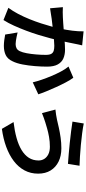

<svg xmlns="http://www.w3.org/2000/svg" viewBox="545 -1392 910 2040"><g transform="rotate(90 1000.0 -372.0)"><path d="M462 -790Q457 -771 452.5 -748.5Q448 -726 444 -707Q440 -685 434 -657.5Q428 -630 422.5 -602.5Q417 -575 411 -549Q401 -506 386 -449Q371 -392 351 -326.5Q331 -261 306 -195Q281 -129 253 -66.5Q225 -4 193 46L63 -6Q98 -53 128.5 -111.5Q159 -170 184 -232Q209 -294 228.5 -354Q248 -414 262 -466Q276 -518 284 -555Q298 -623 306 -686Q314 -749 313 -805ZM806 -696Q830 -664 855.5 -615.5Q881 -567 905.5 -513Q930 -459 950.5 -409Q971 -359 982 -324L855 -265Q845 -307 827.5 -358.5Q810 -410 787.5 -463.5Q765 -517 739.5 -565Q714 -613 687 -645ZM56 -585Q83 -583 109 -583.5Q135 -584 163 -585Q187 -586 222.5 -588.5Q258 -591 297.5 -594Q337 -597 377 -600.5Q417 -604 451 -606Q485 -608 507 -608Q560 -608 600.5 -590.5Q641 -573 664.5 -531Q688 -489 688 -417Q688 -358 682.5 -289Q677 -220 665 -157Q653 -94 631 -50Q607 2 565.5 22Q524 42 467 42Q438 42 405.5 37.5Q373 33 347 28L325 -104Q345 -99 368.5 -94Q392 -89 413.5 -86Q435 -83 448 -83Q473 -83 492 -92.5Q511 -102 523 -126Q537 -155 545.5 -201Q554 -247 558.5 -300.5Q563 -354 563 -403Q563 -443 552 -462Q541 -481 519.5 -487.5Q498 -494 466 -494Q444 -494 404.5 -490.5Q365 -487 321 -482.5Q277 -478 238.5 -473Q200 -468 179 -466Q158 -462 124.5 -457.5Q91 -453 68 -449Z M1685 -327Q1685 -360 1668.5 -387Q1652 -414 1619.5 -430.5Q1587 -447 1539 -447Q1485 -447 1434.5 -438Q1384 -429 1344.5 -417.5Q1305 -406 1279 -398Q1257 -392 1230.5 -381.5Q1204 -371 1182 -363L1144 -506Q1170 -508 1200 -513Q1230 -518 1254 -523Q1291 -532 1338.5 -542.5Q1386 -553 1442 -561Q1498 -569 1556 -569Q1636 -569 1696.5 -539.5Q1757 -510 1791 -455Q1825 -400 1825 -322Q1825 -242 1790 -177Q1755 -112 1691 -63.5Q1627 -15 1540 17Q1453 49 1349 63L1277 -61Q1370 -72 1445.5 -93Q1521 -114 1574.5 -146.5Q1628 -179 1656.5 -223.5Q1685 -268 1685 -327ZM1292 -807Q1335 -798 1395.5 -790Q1456 -782 1520.5 -776Q1585 -770 1643.5 -766.5Q1702 -763 1741 -762L1721 -639Q1677 -642 1618 -647Q1559 -652 1496 -658.5Q1433 -665 1374.5 -672.5Q1316 -680 1272 -687Z"/></g></svg>

Font: Noto Sans JP Thin
Style: Bold
Weight: 700
Version: Version 2.004-H2;hotconv 1.0.118;makeotfexe 2.5.65603